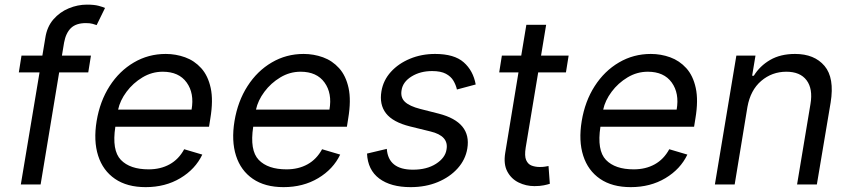

<svg xmlns="http://www.w3.org/2000/svg" viewBox="-20 -781 3601 813"><path d="M365.1 -545.5 353.7 -474.4H230.5L152 0H68.2L147.4 -474.4H59.7L71 -545.5H159.4L171.9 -620.7Q179 -667.6 206.1 -698.9Q233.3 -730.1 271.1 -745.7Q308.9 -761.4 348 -761.4Q378.9 -761.4 397.5 -756.4Q416.2 -751.4 424.7 -747.2L389.2 -674.7Q382.8 -676.8 372.3 -680Q361.9 -683.2 343.8 -683.2Q302.2 -683.2 280.5 -662.3Q258.9 -641.3 251.4 -600.9L242.2 -545.5Z M596.6 11.4Q518.1 11.4 467 -23.6Q415.8 -58.6 395.6 -121.6Q375.4 -184.7 389.2 -268.5Q403.1 -352.3 444.2 -416.4Q485.4 -480.5 546.9 -516.5Q608.3 -552.6 681.8 -552.6Q724.4 -552.6 763.8 -538.4Q803.3 -524.1 832 -492.4Q860.8 -460.6 872.2 -408.4Q883.5 -356.2 870.7 -279.8L865.1 -244.3H468.4Q453.1 -144.2 491.8 -104Q530.5 -63.9 609.4 -63.9Q659.8 -63.9 698.3 -85.2Q736.9 -106.5 759.9 -149.1L836.6 -126.4Q807.2 -64.6 743.6 -26.6Q680 11.4 596.6 11.4ZM480.1 -316.8H791.2Q803.3 -386 770.4 -431.6Q737.6 -477.3 669 -477.3Q623.2 -477.3 583.3 -453.3Q543.3 -429.3 515.8 -392.4Q488.3 -355.5 480.1 -316.8Z M1180.4 11.4Q1101.9 11.4 1050.8 -23.6Q999.6 -58.6 979.4 -121.6Q959.2 -184.7 973 -268.5Q986.9 -352.3 1028.1 -416.4Q1069.2 -480.5 1130.7 -516.5Q1192.1 -552.6 1265.6 -552.6Q1308.2 -552.6 1347.7 -538.4Q1387.1 -524.1 1415.8 -492.4Q1444.6 -460.6 1456 -408.4Q1467.3 -356.2 1454.5 -279.8L1448.9 -244.3H1052.2Q1036.9 -144.2 1075.6 -104Q1114.3 -63.9 1193.2 -63.9Q1243.6 -63.9 1282.1 -85.2Q1320.7 -106.5 1343.8 -149.1L1420.5 -126.4Q1391 -64.6 1327.4 -26.6Q1263.8 11.4 1180.4 11.4ZM1063.9 -316.8H1375Q1387.1 -386 1354.2 -431.6Q1321.4 -477.3 1252.8 -477.3Q1207 -477.3 1167.1 -453.3Q1127.1 -429.3 1099.6 -392.4Q1072.1 -355.5 1063.9 -316.8Z M1994.3 -423.3 1914.8 -402Q1910.5 -421.2 1900 -439.1Q1889.6 -457 1868.1 -468.6Q1846.6 -480.1 1809.7 -480.1Q1759.6 -480.1 1722.7 -457.2Q1685.7 -434.3 1680.4 -399.1Q1675.1 -368.3 1694.6 -349.8Q1714.1 -331.3 1759.9 -319.6L1838.1 -299.7Q1977.3 -263.8 1958.8 -152Q1951 -105.1 1918 -68.2Q1884.9 -31.2 1833.5 -9.9Q1782 11.4 1718.8 11.4Q1634.6 11.4 1585.9 -25Q1537.3 -61.4 1534.1 -130.7L1617.9 -150.6Q1624.3 -62.5 1728.7 -62.5Q1787.3 -62.5 1826.3 -87.5Q1865.4 -112.6 1870.7 -147.7Q1881.4 -205.6 1802.6 -224.4L1715.9 -245.7Q1643.5 -263.8 1614.5 -301.1Q1585.6 -338.4 1595.2 -394.9Q1603 -441.1 1635.1 -476.6Q1667.3 -512.1 1716.1 -532.3Q1764.9 -552.6 1822.4 -552.6Q1903.4 -552.6 1943.5 -517.2Q1983.7 -481.9 1994.3 -423.3Z M2387.8 -545.5 2376.4 -474.4H2258.9L2206 -156.2Q2200.3 -120.7 2207.9 -103.2Q2215.6 -85.6 2231.4 -79.7Q2247.2 -73.9 2265.6 -73.9Q2279.5 -73.9 2288.4 -75.5Q2297.2 -77.1 2302.6 -78.1L2308.2 -2.8Q2298.7 0.4 2282.5 3.7Q2266.3 7.1 2242.9 7.1Q2207.4 7.1 2176.1 -8.2Q2144.9 -23.4 2128.2 -54.7Q2111.5 -85.9 2119.3 -133.5L2175.4 -474.4H2093.8L2105.1 -545.5H2187.1L2208.8 -676.1H2292.6L2271 -545.5Z M2650.6 11.4Q2572.1 11.4 2521 -23.6Q2469.8 -58.6 2449.6 -121.6Q2429.3 -184.7 2443.2 -268.5Q2457 -352.3 2498.2 -416.4Q2539.4 -480.5 2600.9 -516.5Q2662.3 -552.6 2735.8 -552.6Q2778.4 -552.6 2817.8 -538.4Q2857.2 -524.1 2886 -492.4Q2914.8 -460.6 2926.1 -408.4Q2937.5 -356.2 2924.7 -279.8L2919 -244.3H2522.4Q2507.1 -144.2 2545.8 -104Q2584.5 -63.9 2663.4 -63.9Q2713.8 -63.9 2752.3 -85.2Q2790.8 -106.5 2813.9 -149.1L2890.6 -126.4Q2861.2 -64.6 2797.6 -26.6Q2734 11.4 2650.6 11.4ZM2534.1 -316.8H2845.2Q2857.2 -386 2824.4 -431.6Q2791.5 -477.3 2723 -477.3Q2677.2 -477.3 2637.3 -453.3Q2597.3 -429.3 2569.8 -392.4Q2542.3 -355.5 2534.1 -316.8Z M3144.9 -328.1 3090.9 0H3007.1L3098 -545.5H3179L3164.8 -460.2H3171.9Q3197.4 -501.8 3241.1 -527.2Q3284.8 -552.6 3346.6 -552.6Q3428.6 -552.6 3471.4 -501.8Q3514.2 -451 3497.2 -346.6L3438.9 0H3355.1L3411.9 -340.9Q3422.6 -404.8 3395.4 -441.1Q3368.3 -477.3 3309.7 -477.3Q3248.9 -477.3 3203.3 -438.4Q3157.7 -399.5 3144.9 -328.1Z"/></svg>

Font: Inter UI
Style: Italic
Weight: 400
Italic angle: -9.39999°
Designer: Rasmus Andersson
Foundry: rsms
Version: 3.2;8d6f07862